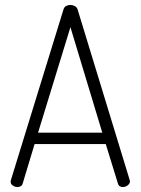

<svg xmlns="http://www.w3.org/2000/svg" viewBox="-20 -757 569 777"><path d="M50 0Q44 0 37.5 -3Q31 -6 27 -10.5Q23 -15 23 -22Q23 -25 24 -28L237 -719Q240 -729 248 -733Q256 -737 265 -737Q274 -737 282.5 -732.5Q291 -728 294 -719L505 -28Q506 -25 506 -22Q506 -17 501.5 -11.5Q497 -6 490.5 -3Q484 0 477 0Q470 0 464.5 -3.5Q459 -7 457 -15L408 -174H120L72 -15Q70 -7 64 -3.5Q58 0 50 0ZM134 -220H394L265 -647Z"/></svg>

Font: Dosis Light
Style: Regular
Weight: 300
Designer: EdgarTolentino, PabloImpallari, IginoMarini
Foundry: EdgarTolentino, PabloImpallari, IginoMarini
Version: Version 3.001; ttfautohint (v1.8.2)